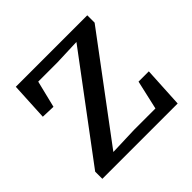

<svg xmlns="http://www.w3.org/2000/svg" viewBox="-130 -612 739 739"><g transform="rotate(-45 239.5 -243.0)"><path d="M31 0V-39L333 -443L225 -439H121L94 -329L38 -331L46 -486H435V-446L134 -43L251 -47H367L394 -166H450L441 0Z"/></g></svg>

Font: Source Serif 4 SmText
Style: Regular
Weight: 400
Designer: Frank Grießhammer
Foundry: Adobe
Version: Version 4.005;hotconv 1.1.0;makeotfexe 2.6.0